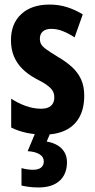

<svg xmlns="http://www.w3.org/2000/svg" viewBox="-20 -577 414 837"><path d="M347.2 -160.2Q347.2 -104.5 326.4 -66.7Q305.7 -28.8 266.4 -9.5Q227.1 9.8 171.9 9.8Q132.3 9.8 96.4 2.2Q60.5 -5.4 28.8 -21V-147Q55.2 -128.9 89.8 -116Q124.5 -103 160.2 -103Q187.5 -103 202.1 -115.7Q216.8 -128.4 216.8 -152.8Q216.8 -166.5 210.9 -178.5Q205.1 -190.4 187.5 -203.9Q169.9 -217.3 134.8 -234.9Q101.1 -253.4 77.1 -277.3Q53.2 -301.3 40.5 -332Q27.8 -362.8 27.8 -401.9Q27.8 -474.1 72.8 -515.6Q117.7 -557.1 195.8 -557.1Q235.8 -557.1 271.2 -546.1Q306.6 -535.2 340.8 -514.2L305.2 -414.1Q281.7 -429.7 255.9 -440.4Q230 -451.2 203.1 -451.2Q179.2 -451.2 166.5 -439.7Q153.8 -428.2 153.8 -408.2Q153.8 -394 159.7 -383.8Q165.5 -373.5 182.9 -361.1Q200.2 -348.6 233.9 -328.1Q267.6 -308.6 293 -285.6Q318.4 -262.7 332.8 -232.4Q347.2 -202.1 347.2 -160.2ZM272 129.9Q272 181.6 240 210.9Q208 240.2 147.9 240.2Q126 240.2 107.4 237.8Q88.9 235.4 73.7 231.9V155.8Q87.4 159.7 100.1 161.4Q112.8 163.1 124 163.1Q147 163.1 158.9 153.6Q170.9 144 170.9 127Q170.9 106.9 152.3 95.5Q133.8 84 100.6 82L134.8 0H200.7L183.6 40Q211.9 44.9 231.4 56.9Q251 68.8 261.5 87.4Q272 106 272 129.9Z"/></svg>

Font: Open Sans Condensed
Style: Regular
Weight: 400
Width: 3
Designer: Monotype Design Team
Foundry: Monotype Imaging Inc.
Version: Version 3.000